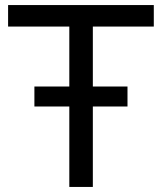

<svg xmlns="http://www.w3.org/2000/svg" viewBox="-20 -739 640 759"><path d="M254 0V-634H12V-719H588V-634H347V0ZM116 -318V-397H484V-318Z"/></svg>

Font: Nunitoga
Style: Medium
Weight: 500
Designer: Vernon Adams
Foundry: Vernon Adams
Version: Version 1.0